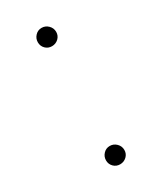

<svg xmlns="http://www.w3.org/2000/svg" viewBox="-133 -529 498 590"><g transform="rotate(-30 116.0 -234.0)"><path d="M83.5 -24Q83.5 -37.5 92.8 -47.2Q102 -57 115.5 -57Q129 -57 138.8 -47.2Q148.5 -37.5 148.5 -24Q148.5 -10.5 138.8 -1.2Q129 8 115.5 8Q102 8 92.8 -1.2Q83.5 -10.5 83.5 -24ZM83.5 -443Q83.5 -456.5 92.8 -466.2Q102 -476 115.5 -476Q129 -476 138.8 -466.2Q148.5 -456.5 148.5 -443Q148.5 -429.5 138.8 -420.2Q129 -411 115.5 -411Q102 -411 92.8 -420.2Q83.5 -429.5 83.5 -443Z"/></g></svg>

Font: Lato 2
Style: Regular
Weight: 100
Designer: Lukasz Dziedzic with Adam Twardoch and Botio Nikoltchev
Foundry: tyPoland Lukasz Dziedzic
Version: Version 2.015; 2015-08-06; http://www.latofonts.com/